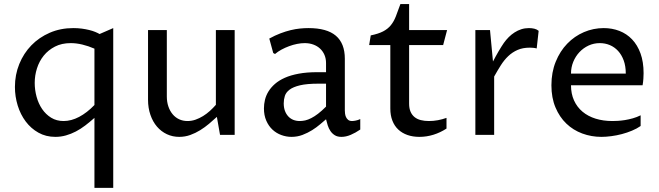

<svg xmlns="http://www.w3.org/2000/svg" viewBox="-20 -666 3256 948"><path d="M341.8 -527.3Q363.8 -527.3 383.8 -524.7Q403.8 -522 420.7 -517.8Q437.5 -513.7 450.4 -508.3Q463.4 -502.9 471.7 -498L539.1 -527.3V261.7H446.3V-84Q423.8 -64 401.1 -46.6Q378.4 -29.3 354.5 -16.8Q330.6 -4.4 305.4 2.7Q280.3 9.8 253.4 9.8Q206.5 9.8 169.7 -11Q132.8 -31.7 106.9 -66.2Q81.1 -100.6 67.4 -145Q53.7 -189.5 53.7 -236.8Q53.7 -296.9 75.2 -349.9Q96.7 -402.8 134.8 -442.1Q172.9 -481.4 225.8 -504.4Q278.8 -527.3 341.8 -527.3ZM446.3 -425.8Q416 -439 386.5 -446Q356.9 -453.1 329.1 -453.1Q284.7 -453.1 251.5 -436Q218.3 -418.9 196 -391.4Q173.8 -363.8 162.6 -328.6Q151.4 -293.5 151.4 -256.8Q151.4 -222.2 160.6 -188.2Q169.9 -154.3 188 -127.7Q206.1 -101.1 232.7 -84.7Q259.3 -68.4 293.9 -68.4Q332 -68.4 370.8 -88.9Q409.7 -109.4 446.3 -147.5Z M710.9 -517.6H803.7V-189.5Q803.7 -162.6 811.3 -140.4Q818.8 -118.2 832.3 -102.1Q845.7 -85.9 864.5 -77.1Q883.3 -68.4 906.2 -68.4Q926.3 -68.4 945.6 -75.2Q964.8 -82 982.7 -93Q1000.5 -104 1016.4 -118.4Q1032.2 -132.8 1045.9 -148.4V-517.6H1138.7V0H1066.4L1050.8 -88.9Q1032.7 -72.3 1012.2 -54.9Q991.7 -37.6 968.5 -23.2Q945.3 -8.8 919.4 0.5Q893.6 9.8 865.2 9.8Q832 9.8 804 -3.4Q775.9 -16.6 755.1 -40.8Q734.4 -64.9 722.7 -98.9Q710.9 -132.8 710.9 -173.8Z M1589.8 -77.1Q1577.6 -66.9 1560.3 -52Q1543 -37.1 1521.2 -23.4Q1499.5 -9.8 1473.9 0Q1448.2 9.8 1419.4 9.8Q1393.6 9.8 1368.9 0.7Q1344.2 -8.3 1325.2 -26.1Q1306.2 -43.9 1294.7 -70.3Q1283.2 -96.7 1283.2 -130.9Q1283.2 -151.9 1288.3 -173.3Q1293.5 -194.8 1305.7 -214.6Q1317.9 -234.4 1337.6 -251.7Q1357.4 -269 1386.5 -282Q1415.5 -294.9 1455.1 -302.2Q1494.6 -309.6 1545.9 -309.6H1589.8V-354.5Q1589.8 -377 1582 -395Q1574.2 -413.1 1560.3 -426Q1546.4 -439 1527.1 -446Q1507.8 -453.1 1484.4 -453.1Q1466.8 -453.1 1447 -449.2Q1427.2 -445.3 1407.5 -438Q1387.7 -430.7 1369.6 -420.9Q1351.6 -411.1 1337.9 -399.4L1329.1 -404.3L1309.6 -475.6Q1337.9 -491.2 1364.3 -501.2Q1390.6 -511.2 1414.8 -517.1Q1439 -522.9 1460.9 -525.1Q1482.9 -527.3 1502.9 -527.3Q1594.2 -527.3 1638.4 -489.5Q1682.6 -451.7 1682.6 -376V-121.1Q1682.6 -114.7 1683.6 -105.7Q1684.6 -96.7 1688.2 -88.4Q1691.9 -80.1 1699 -74.2Q1706.1 -68.4 1718.3 -68.4Q1725.1 -68.4 1736.3 -70.6Q1747.6 -72.8 1758.8 -78.1V-26.4Q1735.4 -10.3 1711.7 -0.2Q1688 9.8 1666 9.8Q1646 9.8 1633.1 1.7Q1620.1 -6.3 1611.6 -19Q1603 -31.7 1598.1 -47.1Q1593.3 -62.5 1589.8 -77.1ZM1589.8 -252.9H1552.7Q1495.6 -252.9 1461.7 -244.9Q1427.7 -236.8 1409.9 -223.4Q1392.1 -210 1386.5 -192.4Q1380.9 -174.8 1380.9 -155.8Q1380.9 -135.3 1386.7 -119.1Q1392.6 -103 1403.1 -91.6Q1413.6 -80.1 1428.2 -74.2Q1442.9 -68.4 1460 -68.4Q1473.1 -68.4 1487.1 -71.5Q1501 -74.7 1516.8 -82.8Q1532.7 -90.8 1550.5 -104.5Q1568.4 -118.2 1589.8 -139.6Z M1907.2 -443.4H1802.7L1810.5 -491.2Q1848.6 -499 1871.6 -511Q1894.5 -522.9 1909.4 -541Q1924.3 -559.1 1934.3 -584.7Q1944.3 -610.4 1957 -646H2000V-517.6H2187.5L2168 -443.4H2000V-154.3Q2000 -130.9 2007.1 -114.5Q2014.2 -98.1 2026.9 -87.9Q2039.6 -77.6 2057.6 -73Q2075.7 -68.4 2097.7 -68.4Q2120.1 -68.4 2142.3 -72.5Q2164.6 -76.7 2184.6 -84V-31.2Q2153.8 -11.2 2119.9 -0.7Q2085.9 9.8 2050.8 9.8Q2018.1 9.8 1991.7 0.5Q1965.3 -8.8 1946.5 -26.4Q1927.7 -43.9 1917.5 -70.1Q1907.2 -96.2 1907.2 -129.9Z M2327.1 -517.6H2399.4L2414.1 -362.3Q2420.4 -374.5 2427.5 -387.5Q2434.6 -400.4 2441.7 -412.6Q2448.7 -424.8 2455.6 -435.5Q2462.4 -446.3 2467.8 -454.1Q2478.5 -469.2 2491.9 -482.7Q2505.4 -496.1 2521 -506.1Q2536.6 -516.1 2554.2 -521.7Q2571.8 -527.3 2591.8 -527.3Q2606 -527.3 2618.7 -524.2Q2631.3 -521 2639.6 -513.7L2629.9 -426.8Q2621.1 -429.2 2612.5 -429.9Q2604 -430.7 2595.7 -430.7Q2561 -430.7 2535.4 -419.4Q2509.8 -408.2 2489.5 -388.9Q2469.2 -369.6 2452.9 -343.8Q2436.5 -317.9 2419.9 -288.1V0H2327.1Z M3143.1 -43.9Q3124.5 -30.8 3100.3 -20.8Q3076.2 -10.7 3050.3 -3.9Q3024.4 2.9 2998.3 6.3Q2972.2 9.8 2949.7 9.8Q2899.9 9.8 2855 -6.8Q2810.1 -23.4 2776.4 -55.7Q2742.7 -87.9 2722.7 -135.5Q2702.6 -183.1 2702.6 -245.1Q2702.6 -309.1 2723.9 -361.3Q2745.1 -413.6 2780.8 -450.4Q2816.4 -487.3 2863 -507.3Q2909.7 -527.3 2960.9 -527.3Q3002.4 -527.3 3038.3 -513.4Q3074.2 -499.5 3100.8 -471.7Q3127.4 -443.8 3142.6 -402.1Q3157.7 -360.4 3157.7 -304.7Q3157.7 -293.5 3156.7 -277.8Q3155.8 -262.2 3152.8 -245.1H2799.3Q2799.3 -203.1 2814.2 -170.2Q2829.1 -137.2 2856.2 -114.5Q2883.3 -91.8 2920.9 -80.1Q2958.5 -68.4 3003.9 -68.4Q3015.1 -68.4 3031.2 -69.3Q3047.4 -70.3 3065.9 -73.2Q3084.5 -76.2 3104.5 -81.8Q3124.5 -87.4 3143.1 -96.7ZM3069.8 -302.7Q3069.8 -339.4 3059.6 -367.4Q3049.3 -395.5 3031.7 -414.6Q3014.2 -433.6 2991 -443.4Q2967.8 -453.1 2941.4 -453.1Q2912.1 -453.1 2886.2 -441.2Q2860.4 -429.2 2841.1 -408.7Q2821.8 -388.2 2810.5 -360.8Q2799.3 -333.5 2799.3 -302.7Z"/></svg>

Font: Proza Libre
Style: Regular
Weight: 400
Designer: Jasper de Waard
Foundry: Jasper de Waard
Version: Version 1.001; ttfautohint (v1.4.1.8-43bc)